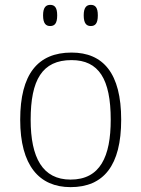

<svg xmlns="http://www.w3.org/2000/svg" viewBox="-20 -759 581 789"><path d="M353 -652C371 -652 382 -662 382 -696C382 -729 371 -739 353 -739C336 -739 324 -729 324 -696C324 -662 336 -652 353 -652ZM186 -652C204 -652 215 -662 215 -696C215 -729 204 -739 186 -739C169 -739 157 -729 157 -696C157 -662 169 -652 186 -652ZM270 10C406 10 478 -79 478 -267C478 -458 404 -543 274 -543C135 -543 63 -454 63 -267C63 -79 141 10 270 10ZM270 -21C155 -21 106 -111 106 -267C106 -430 153 -512 274 -512C386 -512 435 -434 435 -267C435 -116 392 -21 270 -21Z"/></svg>

Font: Noto Serif Georgian ExtraLight
Style: Regular
Weight: 200
Designer: Monotype Design Team, Akaki Razmadze
Foundry: Google LLC
Version: Version 2.003